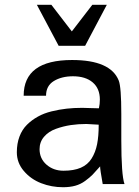

<svg xmlns="http://www.w3.org/2000/svg" viewBox="-20 -763 575 796"><path d="M422.9 -743.2 333 -573.2H223.1L132.8 -743.2H192.9L277.8 -632.8L362.8 -743.2ZM144 -144V-145Q144 -105.5 172.9 -80.3Q201.7 -55.2 243.2 -55.2Q286.1 -55.2 314.9 -67.6Q343.8 -80.1 359.9 -106Q376 -131.8 382.6 -165.3Q389.2 -198.7 389.2 -246.1Q339.4 -249 337.9 -249Q304.2 -249 273.2 -244.4Q242.2 -239.7 211.7 -228.8Q181.2 -217.8 162.6 -196Q144 -174.3 144 -144ZM282.2 -446.8H283.2Q235.4 -446.8 203.1 -427Q170.9 -407.2 170.9 -366.2H78.1Q78.1 -514.2 278.8 -514.2Q438 -514.2 472.2 -429.2Q482.9 -402.3 482.9 -290V-183.1Q482.9 -37.1 496.1 0H405.8Q395 -60.1 395 -73.2Q375.5 -50.8 363.8 -38.8Q352.1 -26.9 333 -12.9Q314 1 291.7 7.1Q269.5 13.2 241.2 13.2Q193.8 13.2 150.9 -3.4Q107.9 -20 78.9 -54Q49.8 -87.9 49.8 -131.8Q49.8 -168 60.8 -197Q71.8 -226.1 91.8 -245.8Q111.8 -265.6 137 -279.5Q162.1 -293.5 193.8 -301.3Q225.6 -309.1 256.1 -312.5Q286.6 -315.9 320.8 -315.9Q328.1 -315.9 355.5 -314.9Q382.8 -314 390.1 -314Q394 -331.5 394 -350.1Q394 -396 364.3 -421.4Q334.5 -446.8 282.2 -446.8Z"/></svg>

Font: Perun
Style: Regular
Weight: 400
Version: Version 1.0000